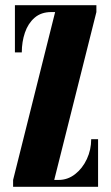

<svg xmlns="http://www.w3.org/2000/svg" viewBox="-20 -720 428 740"><path d="M30.5 0V-26.5L192.5 -673.5H177.5Q138.5 -673.5 113.2 -651.5Q88 -629.5 76 -594Q64 -558.5 64 -518H37.5V-700H351.5V-673.5L189 -26.5H206Q241 -26.5 269.5 -48.8Q298 -71 314.8 -107Q331.5 -143 331.5 -183.5H358V0Z"/></svg>

Font: Imbue 50pt Black
Style: Regular
Weight: 900
Designer: Tyler Finck
Foundry: Etcetera Type Company
Version: Version 1.102; ttfautohint (v1.8.3)